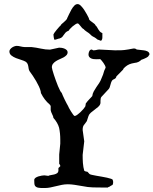

<svg xmlns="http://www.w3.org/2000/svg" viewBox="-20 -925 757 947"><path d="M148.9 -37.1Q148.9 -43.5 155 -47.9Q161.1 -52.2 169.4 -54.9Q177.7 -57.6 186 -58.8Q194.3 -60.1 198.7 -60.1L218.3 -57.6Q223.6 -60.5 231.7 -61.5Q239.7 -62.5 247.3 -64.5Q254.9 -66.4 261 -70.3Q267.1 -74.2 268.1 -83V-96.2L277.3 -105Q277.3 -109.9 275.6 -112.5Q273.9 -115.2 272 -116.7V-163.1L277.3 -216.3V-236.3Q277.3 -267.6 271.5 -294.9Q264.6 -319.8 243.2 -343.8Q243.2 -348.1 241.2 -352.8Q239.3 -357.4 236.8 -362.5Q234.4 -367.7 232.4 -372.6Q230.5 -377.4 230 -381.8V-402.8L224.1 -410.6Q218.8 -414.6 212.9 -420.9Q207 -427.2 201.4 -434.3Q195.8 -441.4 191.2 -449Q186.5 -456.5 183.6 -462.9Q182.6 -462.9 181.6 -467.8Q180.7 -472.7 180.7 -474.6Q178.2 -485.4 172.1 -498.5Q166 -511.7 158.2 -525.1Q150.4 -538.6 141.8 -551.3Q133.3 -564 126 -573.7Q122.6 -579.1 121.6 -585.2Q120.6 -591.3 119.6 -597.4Q118.7 -603.5 116.2 -609.4Q113.8 -615.2 107.4 -620.1Q99.6 -625 85.9 -629.2Q72.3 -633.3 59.1 -638.4Q45.9 -643.6 36.1 -651.4Q26.4 -659.2 26.4 -671.4Q26.4 -676.8 30.3 -681.9Q34.2 -687 39.6 -690.7Q44.9 -694.3 51.3 -696.5Q57.6 -698.7 62.5 -698.7Q71.3 -698.7 81.3 -696Q91.3 -693.4 101.6 -692.9H135.3Q158.7 -690.4 181.4 -685.3Q204.1 -680.2 226.6 -680.2L271.5 -689.9Q276.9 -689.9 283.9 -689Q291 -688 297.6 -685.3Q304.2 -682.6 308.8 -678.2Q313.5 -673.8 313.5 -667.5Q313.5 -658.7 307.6 -652.6Q301.8 -646.5 293.2 -641.8Q284.7 -637.2 274.7 -633.1Q264.6 -628.9 256.1 -623.5Q247.6 -618.2 241.7 -610.8Q235.8 -603.5 235.8 -592.8Q235.8 -589.8 238.5 -579.8Q241.2 -569.8 245.6 -556.4Q250 -543 255.4 -528.1Q260.7 -513.2 266.1 -500.2Q271.5 -487.3 276.4 -478Q281.2 -468.8 284.2 -467.3Q285.6 -462.9 289.8 -453.6Q293.9 -444.3 298.8 -434.3Q303.7 -424.3 308.3 -415.5Q313 -406.7 315.4 -402.8Q315.9 -400.4 320.3 -392.3Q324.7 -384.3 330.1 -375.5Q335.4 -366.7 340.6 -359.9Q345.7 -353 348.1 -353Q353 -353 360.6 -358.4Q368.2 -363.8 376.2 -371.3Q384.3 -378.9 390.9 -386.7Q397.5 -394.5 400.4 -399.4Q401.4 -401.4 402.1 -406.7Q402.8 -412.1 402.8 -413.1Q402.8 -414.1 403.8 -416Q404.8 -418 405.8 -418Q406.7 -419.9 410.9 -424.8Q415 -429.7 419.9 -434.8Q424.8 -439.9 429.2 -444.6Q433.6 -449.2 435.1 -451.2Q436.5 -463.4 442.4 -474.1Q448.2 -484.9 455.3 -495.1Q462.4 -505.4 469.2 -515.6Q476.1 -525.9 480 -537.1Q485.4 -548.3 488.3 -557.1Q491.2 -565.9 494.1 -576.2L501 -591.3Q501 -595.7 497.8 -602.1Q494.6 -608.4 490.2 -614.7Q485.8 -621.1 481.4 -626.2Q477.1 -631.3 474.6 -633.3H472.2Q469.2 -633.3 465.3 -633.1Q461.4 -632.8 457 -632.8Q449.7 -632.8 442.4 -633.5Q435.1 -634.3 429.4 -637Q423.8 -639.6 420.2 -644.3Q416.5 -648.9 416.5 -656.2Q416.5 -664.1 420.4 -672.4Q424.3 -680.7 432.6 -680.7Q433.6 -680.7 436 -679Q438.5 -677.2 439.5 -676.8H440.4Q449.2 -676.8 456.1 -678.7Q462.9 -680.7 469.7 -680.7L546.9 -676.8Q564.5 -676.8 578.6 -677.2Q592.8 -677.7 609.9 -680.7Q610.8 -680.7 614.7 -681.4Q618.7 -682.1 623.3 -683.1Q627.9 -684.1 632.8 -684.8Q637.7 -685.5 640.6 -686Q645 -686 647.2 -685.1Q649.4 -684.1 654.8 -680.7L688.5 -676.8Q692.4 -676.3 697.3 -675.3Q702.1 -674.3 706.5 -672.1Q710.9 -669.9 714.1 -666.3Q717.3 -662.6 717.3 -657.2Q717.3 -655.3 714.4 -651.9Q711.4 -648.4 710.4 -646Q708.5 -644 704.1 -641.6Q699.7 -639.2 694.8 -637Q689.9 -634.8 685.1 -632.8Q680.2 -630.9 677.7 -630.4Q670.9 -623.5 662.8 -619.6Q654.8 -615.7 643.6 -614.7Q628.4 -612.3 617.9 -607.9Q607.4 -603.5 597.2 -594.7Q592.8 -590.8 590.1 -587.6Q587.4 -584.5 587.4 -582L554.2 -548.3Q552.7 -542 550 -539.3Q547.4 -536.6 544.2 -535.2Q541 -533.7 537.8 -532.2Q534.7 -530.8 532.2 -526.4Q529.3 -522 527.6 -516.6Q525.9 -511.2 524.4 -505.6Q522.9 -500 521.2 -494.9Q519.5 -489.7 516.1 -485.8L480 -446.8Q478 -444.3 476.8 -439.7Q475.6 -435.1 475.6 -428.2Q475.6 -422.9 475.6 -418.5Q475.6 -414.1 474.6 -413.1Q472.7 -405.3 464.6 -398.2Q456.5 -391.1 446.8 -384Q437 -377 428.2 -369.4Q419.4 -361.8 416.5 -353L408.2 -327.6Q403.8 -320.3 400.1 -316.2Q396.5 -312 393.8 -308.3Q391.1 -304.7 389.4 -299.3Q387.7 -293.9 387.7 -283.7L395.5 -228L387.7 -161.1Q387.7 -152.3 387.9 -142.1Q388.2 -131.8 388.9 -121.3Q389.6 -110.8 391.4 -100.8Q393.1 -90.8 395.5 -83Q399.4 -79.6 404.3 -79.1Q409.2 -78.6 411.6 -77.6L421.4 -66.9Q423.3 -64.9 432.6 -62.7Q441.9 -60.5 454.6 -58.3Q467.3 -56.2 481.4 -53.7Q495.6 -51.3 507.8 -48.6Q520 -45.9 527.8 -43.2Q535.6 -40.5 535.6 -38.1Q537.1 -35.6 537.6 -32.5Q538.1 -29.3 538.1 -26.4Q538.1 -22.9 537.6 -20.3Q537.1 -17.6 535.6 -13.7Q535.6 -13.2 533.7 -12.2Q531.7 -11.2 529.3 -10Q526.9 -8.8 524.4 -7.3Q522 -5.9 520.5 -4.4Q518.6 -4.4 515.4 -2.7Q512.2 -1 512.2 0H490.2Q463.4 0 438 -0.7Q412.6 -1.5 387.7 -6.8Q365.7 -10.7 347.7 -13.4Q329.6 -16.1 314.5 -16.1Q299.3 -16.1 284.9 -13.2Q270.5 -10.3 256.6 -6.8Q242.7 -3.4 228.8 -0.5Q214.8 2.4 200.2 2.4H188.5Q178.2 2.4 168.5 0.7Q158.7 -1 152.8 -8.3Q149.9 -12.7 149.4 -21Q148.9 -29.3 148.9 -37.1ZM450.2 -800.8Q455.6 -796.4 458.7 -790.8Q461.9 -785.2 465.1 -779.8Q468.3 -774.4 472.7 -769.5Q477.1 -764.6 484.9 -761.7V-740.2Q484.9 -736.3 484.1 -732.9Q483.4 -729.5 478.5 -723.6L465.3 -728.5Q460.9 -729.5 459.7 -730.5Q458.5 -731.4 457.5 -732.4Q456.5 -733.4 454.3 -735.4Q452.1 -737.3 446.3 -740.7Q440.4 -743.7 437.3 -745.4Q434.1 -747.1 431.9 -749Q429.7 -751 427.5 -753.2Q425.3 -755.4 420.9 -759.3L416 -763.2Q414.6 -764.2 411.1 -766.4Q407.7 -768.6 403.8 -771.5Q399.9 -774.4 396.7 -777.1Q393.6 -779.8 393.1 -781.2Q388.2 -783.2 384 -788.1Q379.9 -793 376.2 -797.6Q372.6 -802.2 369.1 -805.9Q365.7 -809.6 362.8 -809.6Q358.9 -809.6 351.6 -804.9Q344.2 -800.3 337.2 -794.2Q330.1 -788.1 325 -782.2Q319.8 -776.4 319.8 -774.4Q308.1 -769.5 303.2 -764.2Q298.3 -758.8 294.9 -753.4Q291.5 -748 287.4 -743.2Q283.2 -738.3 272.9 -734.9Q269.5 -734.9 261.5 -731.9Q253.4 -729 249 -729Q247.6 -729.5 246.6 -733.4Q245.6 -737.3 244.9 -742.2Q244.1 -747.1 243.9 -751Q243.7 -754.9 243.7 -755.4Q243.7 -756.8 248.5 -763.7Q253.4 -770.5 259.8 -778.3Q266.1 -786.1 272.2 -792.7Q278.3 -799.3 280.3 -800.8Q280.3 -803.2 284.9 -807.1Q289.6 -811 295.2 -815.9Q300.8 -820.8 305.9 -826.2Q311 -831.5 312 -836.9Q315.9 -844.2 321 -855.7Q326.2 -867.2 332.5 -878.2Q338.9 -889.2 346.4 -897Q354 -904.8 362.8 -904.8Q370.6 -904.8 378.9 -896.5Q387.2 -888.2 394.8 -877Q402.3 -865.7 408.4 -854.5Q414.6 -843.3 417.5 -836.9L420.9 -826.7Q422.4 -824.7 427 -821.3Q431.6 -817.9 436.8 -814.2Q441.9 -810.5 446 -807.1Q450.2 -803.7 450.2 -800.8Z"/></svg>

Font: IM FELL English SC
Style: Regular
Weight: 400
Designer: Igino Marini
Foundry: Igino Marini
Version: 3.00